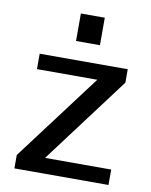

<svg xmlns="http://www.w3.org/2000/svg" viewBox="-82 -784 667 846"><g transform="rotate(10 251.5 -361.5)"><path d="M318 -723H211V-600H318ZM41 0H462V-69H166L457 -457V-517H63V-448H333L41 -60Z"/></g></svg>

Font: United Sans Medium
Style: Regular
Weight: 500
Designer: Pablo Impallari, Rodrigo Fuenzalida (Modified by Dan O. Williams)
Version: Version 1.000;PS 001.000;hotconv 1.0.88;makeotf.lib2.5.64775